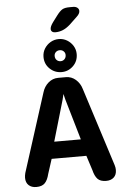

<svg xmlns="http://www.w3.org/2000/svg" viewBox="-66 -1077 751 1132"><g transform="rotate(-5 309.5 -510.5)"><path d="M102 9.5Q74.5 9.5 57.5 -6Q40.5 -21.5 40.5 -50Q40.5 -56.5 41.5 -63.5Q42.5 -70.5 44.5 -78.5L192.5 -542Q202.5 -576.5 228 -598.5Q253.5 -620.5 286 -620.5H332Q365 -620.5 390.2 -598.5Q415.5 -576.5 425.5 -542L573.5 -78.5Q576 -70.5 577 -63.5Q578 -56.5 578 -50Q578 -21.5 561 -6Q544 9.5 516 9.5Q481.5 9.5 465 -8Q448.5 -25.5 440 -61L412 -148H206.5L178.5 -61Q170 -25.5 153.2 -8Q136.5 9.5 102 9.5ZM230.5 -247.5H388L317.5 -489Q315 -498.5 313 -507.2Q311 -516 309 -523Q307.5 -516 305.5 -507.2Q303.5 -498.5 301 -489ZM310 -652.5Q269.5 -652.5 240.2 -680.5Q211 -708.5 211 -750.5Q211 -777.5 224.5 -799.5Q238 -821.5 260.5 -834.8Q283 -848 310 -848Q336 -848 358.2 -834.8Q380.5 -821.5 394 -799.5Q407.5 -777.5 407.5 -751Q407.5 -708.5 378.5 -680.5Q349.5 -652.5 310 -652.5ZM310 -717Q323.5 -717 332.8 -726.5Q342 -736 342 -751Q342 -764 332.8 -773Q323.5 -782 310 -782Q295.5 -782 286.2 -773Q277 -764 277 -751Q277 -736 286.2 -726.5Q295.5 -717 310 -717ZM293 -889.5Q281.5 -889.5 274.5 -895.2Q267.5 -901 267.5 -911Q267.5 -926 285 -950L312 -986Q331 -1011.5 345.8 -1020.5Q360.5 -1029.5 389.5 -1029.5H410.5Q426 -1029.5 435.5 -1022Q445 -1014.5 445 -1002.5Q445 -986 426 -969L382.5 -927.5Q359.5 -907 338 -898.2Q316.5 -889.5 293 -889.5Z"/></g></svg>

Font: Sono Monospace SemiBold
Style: Regular
Weight: 600
Designer: Tyler Finck
Foundry: Tyler Finck
Version: Version 2.112